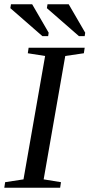

<svg xmlns="http://www.w3.org/2000/svg" viewBox="-24 -878 418 898"><path d="M180.2 -39.1 261.2 -25.9 257.3 0H-3.9L0 -25.9L85.9 -39.1L187 -616.2L106 -628.9L109.9 -654.8H372.1L368.2 -628.9L281.2 -616.2ZM345.2 -709 195.3 -839.8 198.2 -857.9H297.4L374.5 -725.1L372.1 -709ZM174.3 -709 24.4 -839.8 27.3 -857.9H126.5L203.6 -725.1L201.2 -709Z"/></svg>

Font: Liberation Serif
Style: Italic
Weight: 400
Italic angle: -16.333°
Designer: Steve Matteson
Foundry: Ascender Corporation
Version: Version 2.1.5